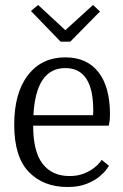

<svg xmlns="http://www.w3.org/2000/svg" viewBox="-20 -740 493 770"><path d="M223 -573 104 -696 133 -720 242 -619 353 -720 381 -694 262 -573ZM251 10Q154 10 95.5 -50.5Q37 -111 37 -240Q37 -367 92 -438.5Q147 -510 242 -510Q328 -510 374.5 -451Q421 -392 421 -282Q421 -259 418.5 -247.5Q416 -236 416 -236H113Q113 -132 151 -83Q189 -34 259 -34Q292 -34 316.5 -44Q341 -54 357 -66.5Q373 -79 380.5 -89Q388 -99 388 -99L417 -75Q417 -75 408 -62Q399 -49 379.5 -32.5Q360 -16 328 -3Q296 10 251 10ZM114 -278H353Q353 -278 353.5 -284Q354 -290 354 -297Q354 -467 242 -467Q124 -467 114 -278Z"/></svg>

Font: Arsenal SC
Style: Regular
Weight: 400
Designer: Andrij Shevchenko
Foundry: Stairsfor
Version: Version 2.001; ttfautohint (v1.8.4.7-5d5b)